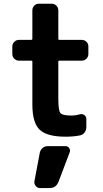

<svg xmlns="http://www.w3.org/2000/svg" viewBox="-20 -710 540 1011"><path d="M325.2 59.6Q337.9 59.6 344.7 70.3Q351.6 81.1 346.7 92.8L288.1 247.1Q275.4 280.3 240.2 280.3H190.4Q177.7 280.3 168.5 269.5Q159.2 258.8 161.1 245.1L189.5 94.7Q192.4 80.1 203.6 69.8Q214.8 59.6 230.5 59.6ZM410.2 -500Q424.8 -500 435.1 -490.2Q445.3 -480.5 445.3 -464.8V-425.8Q445.3 -411.1 435.1 -400.9Q424.8 -390.6 410.2 -390.6H292Q287.1 -390.6 287.1 -385.7V-190.4Q287.1 -129.9 297.4 -115.7Q307.6 -101.6 355.5 -101.6Q377.9 -101.6 401.4 -108.4Q414.1 -111.3 424.3 -104Q434.6 -96.7 434.6 -84V-40Q434.6 -24.4 425.3 -12.2Q416 0 401.4 2.9Q367.2 9.8 325.2 9.8Q227.5 9.8 189 -26.9Q150.4 -63.5 150.4 -160.2V-385.7Q150.4 -390.6 144.5 -390.6H80.1Q65.4 -390.6 55.2 -400.9Q44.9 -411.1 44.9 -425.8V-464.8Q44.9 -479.5 55.2 -489.7Q65.4 -500 80.1 -500H144.5Q149.4 -500 150.4 -504.9V-655.3Q150.4 -669.9 160.2 -680.2Q169.9 -690.4 184.6 -690.4H252Q266.6 -690.4 276.9 -680.2Q287.1 -669.9 287.1 -655.3V-504.9Q287.1 -500 292 -500Z"/></svg>

Font: Rounded-L Mgen+ 1m bold
Style: Bold
Weight: 700
Designer: [Source Han Sans]
Ryoko NISHIZUKA  (kana & ideographs); Paul D. Hunt (Latin, Greek & Cyrillic); Wenlong ZHANG  (bopomofo
Version: Version 1.059.20150602